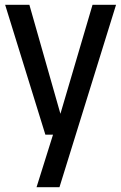

<svg xmlns="http://www.w3.org/2000/svg" viewBox="-20 -564 508 804"><path d="M367.5 -544H466L229 220H133L202 0H170L1.5 -544H103L233 -87.5Z"/></svg>

Font: Encode Sans Condensed Medium
Style: Regular
Weight: 500
Width: 3
Designer: Multiple Designers
Foundry: Impallari Type
Version: Version 2.000